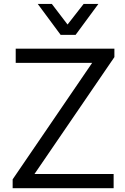

<svg xmlns="http://www.w3.org/2000/svg" viewBox="-20 -982 651 1002"><path d="M46 0V-46L461 -654H62V-728H577V-684L160 -74H573V0ZM296.5 -800 177 -961.5H250.5L332.5 -854L416.5 -961.5H493.5L374.5 -800Z"/></svg>

Font: Mooli
Style: Regular
Weight: 400
Designer: Vernon Adams
Foundry: Vernon Adams
Version: Version 1.000; ttfautohint (v1.8.4.7-5d5b);gftools[0.9.33]